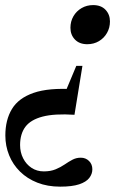

<svg xmlns="http://www.w3.org/2000/svg" viewBox="-32 -466 514 736"><path d="M302.5 -296.5Q272.5 -296.5 255.2 -314.5Q238 -332.5 238 -359.5Q238 -384 249.5 -403.8Q261 -423.5 280.8 -435Q300.5 -446.5 325 -446.5Q355.5 -446.5 372.5 -428.5Q389.5 -410.5 389.5 -384Q389.5 -359.5 378.2 -339.8Q367 -320 347.2 -308.2Q327.5 -296.5 302.5 -296.5ZM198.5 249.5Q150 249.5 111.2 234.2Q72.5 219 45 192Q17.5 165 3 129.2Q-11.5 93.5 -11.5 53.5Q-11.5 -6.5 13.8 -48.2Q39 -90 96.8 -110Q154.5 -130 252 -124L193 -52.5L260.5 -213.5H284L253.5 -26Q177 -31 131.2 -19Q85.5 -7 65.2 20.2Q45 47.5 45 90Q45 118 56.8 141Q68.5 164 89 177.5Q109.5 191 136 191Q162 191 181.2 183Q200.5 175 215.8 164.5Q231 154 245.8 146.2Q260.5 138.5 277.5 138.5Q296.5 138.5 309.2 151Q322 163.5 322 183Q322 201 310.2 216.2Q298.5 231.5 271.5 240.5Q244.5 249.5 198.5 249.5Z"/></svg>

Font: Newsreader 24pt SemiBold
Style: Italic
Weight: 600
Italic angle: -17°
Designer: Hugues Gentile
Foundry: Production Type
Version: Version 1.003